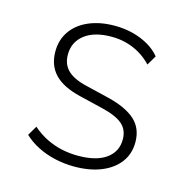

<svg xmlns="http://www.w3.org/2000/svg" viewBox="-81 -569 637 655"><g transform="rotate(15 237.5 -242.0)"><path d="M236 8Q202 8 168.5 0.5Q135 -7 106.5 -21.5Q78 -36 57 -56L77 -90Q101 -69 127.5 -56Q154 -43 182 -37Q210 -31 239 -31Q304 -31 338.5 -56Q373 -81 373 -124Q373 -158 350.5 -177.5Q328 -197 278 -209L195 -229Q132 -244 102.5 -275Q73 -306 73 -355Q73 -396 94.5 -427Q116 -458 155.5 -475Q195 -492 247 -492Q280 -492 310 -484.5Q340 -477 365.5 -462.5Q391 -448 408 -427L388 -393Q369 -413 346 -426.5Q323 -440 298 -446.5Q273 -453 246 -453Q185 -453 151 -426.5Q117 -400 117 -356Q117 -322 138 -301Q159 -280 205 -269L288 -249Q353 -233 385 -204Q417 -175 417 -126Q417 -85 394.5 -55Q372 -25 331.5 -8.5Q291 8 236 8Z"/></g></svg>

Font: Nunito Sans 12pt ExtraLight
Style: Regular
Weight: 200
Designer: Vernon Adams
Foundry: Vernon Adams
Version: Version 3.101;gftools[0.9.27]